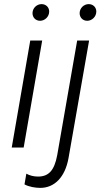

<svg xmlns="http://www.w3.org/2000/svg" viewBox="-20 -717 498 933"><path d="M37 0H95L185 -520H127ZM175 -616C197 -616 219 -635 219 -661C219 -681 204 -697 182 -697C159 -697 138 -678 138 -653C138 -632 153 -616 175 -616ZM176 196C243 196 296 146 313 51L413 -520H355L258 37C244 113 215 141 165 141C144 141 124 136 108 127L99 179C121 191 152 196 176 196ZM404 -616C426 -616 448 -635 448 -661C448 -681 433 -697 411 -697C388 -697 367 -678 367 -653C367 -632 382 -616 404 -616Z"/></svg>

Font: Fixel Text 20240404 Light
Style: Italic
Weight: 300
Width: 4
Italic angle: -10°
Designer: AlfaBravo + MacPaw
Foundry: Kyrylo Tkachov, Marchela Mozhyna, Serhii Makarenko, Maria Weinstein, Zakhar Kryvoshyya
Version: Version 1.211;Glyphs 3.2 (3225)